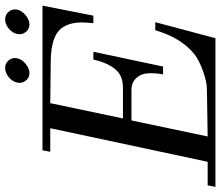

<svg xmlns="http://www.w3.org/2000/svg" viewBox="-164 -802 879 766"><g transform="rotate(-90 276.0 -419.5)"><path d="M59 -690H636L596 -487H566Q569 -516 569 -533Q569 -583 546 -614Q515 -655 419 -657L247 -659L186 -369H309Q353 -369 377 -394Q406 -423 421 -487H452L393 -209H362Q373 -275 357 -302Q338 -335 301 -335H178L114 -31L302 -34Q331 -34 373 -49Q416 -64 441 -83Q507 -135 538 -240H570L506 0H-87L-81 -31H13L147 -659H53ZM561 -742Q542 -742 530.5 -757Q519 -772 523 -791Q527 -810 544.5 -824.5Q562 -839 581 -839Q600 -839 612 -824.5Q624 -810 620 -791Q616 -772 597.5 -757Q579 -742 561 -742ZM367 -742Q348 -742 336.5 -757Q325 -772 329 -791Q333 -810 350.5 -824.5Q368 -839 387 -839Q406 -839 418 -824.5Q430 -810 426 -791Q422 -772 403.5 -757Q385 -742 367 -742Z"/></g></svg>

Font: GFS Didot
Style: Italic
Weight: 400
Italic angle: -12°
Designer: Takis Katsoulidis and George D. Matthiopoulos
Foundry: George Matthiopoulos and Takis Katsoulidis
Version: Version 1.0